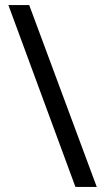

<svg xmlns="http://www.w3.org/2000/svg" viewBox="-20 -735 412 756"><path d="M95 -715H13L277 1H361Z"/></svg>

Font: Noto Sans Lao UI SemCond
Style: Regular
Weight: 400
Width: 4
Designer: Monotype Design Team
Foundry: Monotype Imaging Inc.
Version: Version 2.000